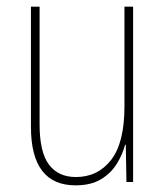

<svg xmlns="http://www.w3.org/2000/svg" viewBox="-20 -547 498 577"><path d="M380 -527V0H360L358 -112H356Q348 -82 330.5 -54Q313 -26 283 -8Q253 10 207 10Q73 10 73 -166V-527H99V-173Q99 -90 127 -52.5Q155 -15 208 -15Q274 -15 314 -66.5Q354 -118 354 -227V-527Z"/></svg>

Font: Noto Sans Lao Looped Condensed Thin
Style: Regular
Weight: 100
Width: 3
Designer: Mark Frömberg, Ben Mitchell
Foundry: The Fontpad Ltd
Version: Version 1.002; ttfautohint (v1.8.4.7-5d5b)